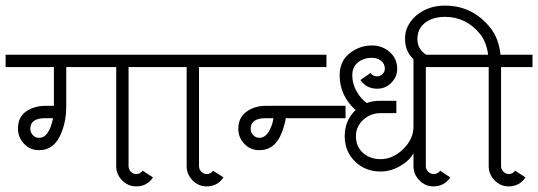

<svg xmlns="http://www.w3.org/2000/svg" viewBox="-36 -658 1917 684"><path d="M153 -237H126Q72 -237 72 -200Q72 -186 81 -176.5Q90 -167 103 -167Q139 -167 153 -237ZM-16 -463H550V-419H422V-66Q422 -55 430 -46.5Q438 -38 449 -38Q464 -38 472 -50L509 -26Q488 6 449 6Q420 6 399 -15.5Q378 -37 378 -66V-419H200V-281Q200 -227 183 -186Q159 -123 103 -123Q71 -123 49.5 -146Q28 -169 28 -200Q28 -241 57 -261Q86 -281 127 -281H156V-419H-16Z M801 -463V-419H673V-66Q673 -55 681 -46.5Q689 -38 700 -38Q715 -38 723 -50L760 -26Q739 6 700 6Q671 6 650 -15.5Q629 -37 629 -66V-419H517V-463Z M769 -463H1127V-419H769ZM1195 -281V-237H982Q979 -214 968 -186Q944 -123 888 -123Q856 -123 834.5 -145.5Q813 -168 813 -199Q813 -239 842 -260Q871 -281 911 -281ZM938 -237H913H911Q857 -237 857 -199Q857 -186 866 -176.5Q875 -167 888 -167Q913 -167 928 -202Q935 -216 938 -237Z M1508 6Q1479 6 1458 -15.5Q1437 -37 1437 -66V-112Q1423 -86 1389.5 -66.5Q1356 -47 1320 -47Q1265 -47 1228.5 -83Q1192 -119 1192 -173Q1192 -229 1231 -266Q1174 -317 1174 -390Q1174 -440 1209.5 -468Q1245 -496 1289 -496Q1326 -496 1352.5 -472.5Q1379 -449 1379 -413Q1379 -384 1358 -363Q1337 -342 1308 -342Q1269 -342 1248 -373L1284 -398Q1292 -386 1308 -386Q1318 -386 1326.5 -394Q1335 -402 1335 -413Q1335 -431 1321.5 -441.5Q1308 -452 1289 -452Q1259 -452 1239 -435.5Q1219 -419 1219 -390Q1219 -359 1235 -331.5Q1251 -304 1271 -291Q1290 -299 1320 -299H1376V-255H1320Q1284 -255 1258 -231Q1232 -207 1232 -173Q1232 -136 1257 -113.5Q1282 -91 1320 -91Q1364 -91 1400.5 -127Q1437 -163 1437 -206V-463H1609V-419H1481V-66Q1481 -55 1489.5 -46.5Q1498 -38 1508 -38Q1524 -38 1532 -50L1568 -26Q1547 6 1508 6Z M1776 6Q1747 6 1726 -15.5Q1705 -37 1705 -66V-307V-419H1577V-463H1703Q1697 -508 1675 -536Q1625 -598 1549 -598Q1513 -598 1487.5 -583Q1462 -568 1454 -542Q1451 -532 1451 -519Q1451 -495 1464.5 -478.5Q1478 -462 1497 -457L1487 -421Q1452 -429 1429.5 -455Q1407 -481 1407 -519Q1407 -539 1412 -553Q1426 -591 1463 -614.5Q1500 -638 1549 -638Q1647 -638 1710 -560Q1741 -522 1747 -463H1861V-419H1749V-307V-66Q1749 -55 1757.5 -46.5Q1766 -38 1776 -38Q1791 -38 1799 -50L1836 -26Q1815 6 1776 6Z"/></svg>

Font: Bhavuka
Style: Regular
Weight: 400
Version: 2.94.0; ttfautohint (v1.2) -l 7 -r 28 -G 50 -x 13 -D deva -f